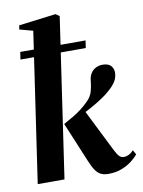

<svg xmlns="http://www.w3.org/2000/svg" viewBox="-91 -879 712 954"><g transform="rotate(-10 265.0 -402.0)"><path d="M23 0 133.5 -754.5 66 -772.5 69.5 -793 256.5 -816.5 275.5 -803.5 158 0ZM378 11Q356.5 11 340.8 3.5Q325 -4 312.5 -22.5Q300 -41 287 -73.5L204.5 -271.5Q231.5 -286 253.5 -299.2Q275.5 -312.5 294.8 -327Q314 -341.5 332 -359.5Q355.5 -381.5 362.8 -410Q370 -438.5 371.5 -459.5Q373.5 -482.5 383.8 -498Q394 -513.5 409.8 -521Q425.5 -528.5 442 -528.5Q472 -528.5 484.8 -514Q497.5 -499.5 497.5 -480.5Q497.5 -454.5 483.8 -433.5Q470 -412.5 449.5 -395.5Q435.5 -382 411.5 -365.8Q387.5 -349.5 358.8 -333.2Q330 -317 301 -302.5Q272 -288 247 -278L314 -322L422.5 -104.5Q435.5 -78.5 445.2 -68.5Q455 -58.5 469 -58.5Q480 -58.5 492.5 -64.2Q505 -70 517.5 -83.5L530.5 -61Q519.5 -47 498.5 -30.2Q477.5 -13.5 447 -1.2Q416.5 11 378 11ZM51.5 -662H381L375.5 -624.5H46Z"/></g></svg>

Font: Merriweather 120pt
Style: Bold Italic
Weight: 700
Italic angle: -7.8°
Version: Version 2.101